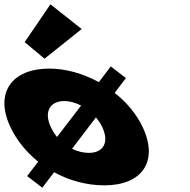

<svg xmlns="http://www.w3.org/2000/svg" viewBox="-92 -847 882 893"><path d="M493.7 -484 423.2 -538 367.7 -465C294.8 -505 213.9 -528 136.9 -528C-36.1 -528 -119.2 -416 -43.5 -256C-14.2 -194 30.8 -139 85.6 -95L34.3 -28L104.8 26L159.8 -46C230.2 -7 311.6 15 393.6 15C570.6 15 646.2 -98 571.5 -256C542.6 -317 496.6 -372 441.3 -415ZM144.5 -256C110.9 -327 140.3 -377 207.3 -377C232.3 -377 260.1 -369 285.2 -356L173.2 -210C161.6 -224 152.5 -239 144.5 -256ZM321.2 -136C294.2 -136 267.9 -143 243.2 -155L354.2 -301C365.8 -287 375.9 -272 383.5 -256C416.6 -186 390.2 -136 321.2 -136ZM22.7 -651 115.1 -574 287.9 -712 142.5 -827Z"/></svg>

Font: Hussar
Style: BdOpOblFive
Weight: 700
Foundry: Cannot Into Space Fonts
Version: Version 2.00